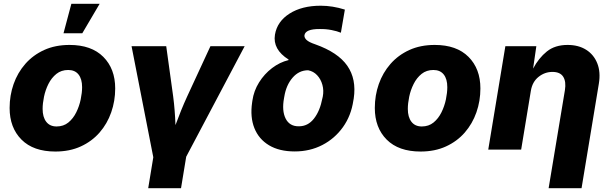

<svg xmlns="http://www.w3.org/2000/svg" viewBox="-20 -790 3226 1014"><path d="M272.5 10.3Q156.2 10.3 93.5 -52.7Q30.8 -115.7 30.8 -219.7Q30.8 -286.1 51.8 -345.9Q72.8 -405.8 113.5 -452.4Q154.3 -499 213.1 -525.9Q272 -552.7 347.2 -552.7Q462.9 -552.7 525.6 -489.7Q588.4 -426.8 588.4 -322.8Q588.4 -256.8 567.4 -196.8Q546.4 -136.7 505.9 -90.1Q465.3 -43.5 406.5 -16.6Q347.7 10.3 272.5 10.3ZM278.8 -122.1Q315.4 -122.1 341.1 -143.1Q366.7 -164.1 382.8 -196.8Q398.9 -229.5 406.2 -265.1Q413.6 -300.8 413.6 -329.6Q413.6 -372.6 394.8 -396.5Q376 -420.4 340.3 -420.4Q303.7 -420.4 277.8 -399.7Q252 -378.9 235.8 -346.7Q219.7 -314.5 212.4 -279.1Q205.1 -243.7 205.1 -214.8Q205.1 -171.9 224.1 -147Q243.2 -122.1 278.8 -122.1ZM315.4 -614.3 356.9 -770H506.3L414.6 -614.3Z M762.7 204.1 789.6 40.5 674.8 -545.9H857.9L894.5 -281.2Q899.4 -244.1 902.3 -206.5Q905.3 -168.9 906.7 -129.4Q921.4 -168.9 936.5 -206.5Q951.7 -244.1 968.8 -281.2L1091.3 -545.9H1272L963.4 37.6L936 204.1Z M1432.1 -606.9Q1443.8 -676.8 1509.3 -718.3Q1574.7 -759.8 1673.8 -759.8Q1736.3 -759.8 1801.3 -739.3L1780.3 -617.2Q1760.7 -625.5 1731 -631.3Q1701.2 -637.2 1668.5 -636.7Q1593.3 -637.2 1587.9 -604Q1586.4 -591.3 1598.6 -579.3Q1610.8 -567.4 1645.5 -555.7Q1765.1 -513.2 1814.2 -442.6Q1863.3 -372.1 1848.1 -269.5L1846.2 -259.3Q1834.5 -179.2 1791.3 -118.7Q1748 -58.1 1682.4 -24.2Q1616.7 9.8 1536.6 9.8Q1455.1 9.8 1400.9 -22.7Q1346.7 -55.2 1323.5 -113.3Q1300.3 -171.4 1311.5 -248.5L1313 -258.8Q1320.3 -310.1 1348.1 -354.7Q1376 -399.4 1416.7 -430.4Q1457.5 -461.4 1503.9 -472.7V-475.6Q1419.4 -529.3 1432.1 -606.9ZM1481.4 -279.3 1480 -271.5Q1467.8 -205.1 1488.5 -163.8Q1509.3 -122.6 1557.6 -123Q1606 -122.6 1637.9 -163.3Q1669.9 -204.1 1682.6 -271L1684.6 -279.3Q1690.9 -312 1682.6 -342Q1674.3 -372.1 1654.8 -392.8Q1635.3 -413.6 1607.4 -418.9Q1559.1 -418.9 1525.1 -379.6Q1491.2 -340.3 1481.4 -279.3Z M2201.2 10.3Q2085 10.3 2022.2 -52.7Q1959.5 -115.7 1959.5 -219.7Q1959.5 -286.1 1980.5 -345.9Q2001.5 -405.8 2042.2 -452.4Q2083 -499 2141.8 -525.9Q2200.7 -552.7 2275.9 -552.7Q2391.6 -552.7 2454.3 -489.7Q2517.1 -426.8 2517.1 -322.8Q2517.1 -256.8 2496.1 -196.8Q2475.1 -136.7 2434.6 -90.1Q2394 -43.5 2335.2 -16.6Q2276.4 10.3 2201.2 10.3ZM2207.5 -122.1Q2244.1 -122.1 2269.8 -143.1Q2295.4 -164.1 2311.5 -196.8Q2327.6 -229.5 2335 -265.1Q2342.3 -300.8 2342.3 -329.6Q2342.3 -372.6 2323.5 -396.5Q2304.7 -420.4 2269 -420.4Q2232.4 -420.4 2206.5 -399.7Q2180.7 -378.9 2164.6 -346.7Q2148.4 -314.5 2141.1 -279.1Q2133.8 -243.7 2133.8 -214.8Q2133.8 -171.9 2152.8 -147Q2171.9 -122.1 2207.5 -122.1Z M2783.7 -311 2732.4 0H2558.6L2648.9 -545.9H2812.5L2795.4 -427.7Q2825.2 -483.9 2868.2 -518.3Q2911.1 -552.7 2977.5 -552.7Q3035.2 -552.7 3075.7 -527.1Q3116.2 -501.5 3134.5 -455.3Q3152.8 -409.2 3142.6 -347.7L3051.3 204.1H2877.4L2963.4 -313.5Q2970.7 -358.9 2954.6 -384.5Q2938.5 -410.2 2897.5 -410.2Q2856.9 -410.2 2824.2 -384Q2791.5 -357.9 2783.7 -311Z"/></svg>

Font: Inter Extra Bold
Style: Italic
Weight: 800
Italic angle: -9.39999°
Designer: Rasmus Andersson
Foundry: rsms
Version: Version 4.000;git-3c8e0fc